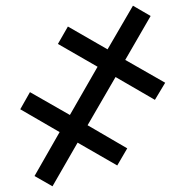

<svg xmlns="http://www.w3.org/2000/svg" viewBox="-20 -650 649 673"><path d="M164 3 101 -33 189 -187 51 -267 85 -327 225 -247 322 -416 183 -496 218 -557 357 -477 446 -630 508 -594 419 -440 559 -360 523 -300 385 -380 287 -211 426 -130 391 -70 252 -150Z"/></svg>

Font: Noto IKEA Latin
Style: Bold Italic
Weight: 700
Italic angle: -12°
Designer: Monotype Design Team
Foundry: Monotype Imaging Inc.
Version: Version 1.0